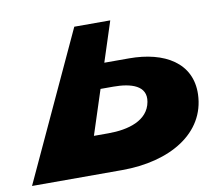

<svg xmlns="http://www.w3.org/2000/svg" viewBox="-70 -659 862 741"><g transform="rotate(-10 361.5 -288.5)"><path d="M351 0C540 0 685.2 -86 690.3 -237C694.1 -360 591.3 -420 452.3 -420H355.3L406.3 -577H265.3L-2 0ZM373.4 -323C442.4 -323 504.7 -305 493 -242C480.2 -171 401.8 -149 323.8 -149H266.8L323.4 -323Z"/></g></svg>

Font: Hussar Milosc
Style: Obl
Weight: 700
Foundry: Cannot Into Space Fonts
Version: Version 1.02